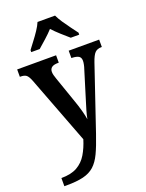

<svg xmlns="http://www.w3.org/2000/svg" viewBox="-180 -853 895 1173"><g transform="rotate(-20 267.0 -266.5)"><path d="M28 180Q92 180 131.5 157.5Q171 135 195 95Q219 55 235 3L67 -438Q55 -469 42.5 -478.5Q30 -488 5 -488H1V-536H254V-488H251Q221 -488 208 -478Q195 -468 195 -449Q195 -439 198 -427.5Q201 -416 206 -402L264 -235Q277 -199 287 -162.5Q297 -126 300 -103Q305 -129 312.5 -155Q320 -181 328 -206L387 -398Q391 -409 394 -423.5Q397 -438 397 -448Q397 -470 383 -478.5Q369 -487 340 -488H336V-536H534V-488H531Q504 -488 489 -473Q474 -458 459 -414L319 -1Q295 70 273.5 115.5Q252 161 223.5 186.5Q195 212 152 222.5Q109 233 42 233H28ZM118 -619Q132 -638 152 -664Q172 -690 190 -717Q208 -744 217 -766H331Q341 -744 359 -717Q377 -690 396.5 -664Q416 -638 430 -619V-606H375Q354 -624 324.5 -650.5Q295 -677 274 -700Q253 -677 224 -651Q195 -625 173 -606H118Z"/></g></svg>

Font: Noto Serif Lao SemiCondensed SemiBold
Style: Regular
Weight: 600
Width: 4
Designer: Monotype Design Team
Foundry: Monotype Imaging Inc.
Version: Version 2.003; ttfautohint (v1.8.4.7-5d5b)